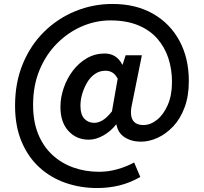

<svg xmlns="http://www.w3.org/2000/svg" viewBox="-20 -764 1030 969"><path d="M470 185Q386 185 311 159Q236 133 179 81Q122 29 89 -49Q56 -127 56 -231Q56 -347 95 -441.5Q134 -536 202.5 -603.5Q271 -671 360 -707.5Q449 -744 548 -744Q666 -744 752.5 -694.5Q839 -645 886 -557.5Q933 -470 933 -355Q933 -279 911.5 -221.5Q890 -164 854 -126Q818 -88 775.5 -68.5Q733 -49 691 -49Q644 -49 609.5 -71Q575 -93 568 -135H565Q540 -102 502 -80.5Q464 -59 428 -59Q366 -59 325.5 -103Q285 -147 285 -224Q285 -272 301.5 -320Q318 -368 348 -407.5Q378 -447 419 -470.5Q460 -494 509 -494Q537 -494 559.5 -480.5Q582 -467 597 -438H599L614 -485H696L648 -247Q620 -133 704 -133Q739 -133 772 -159Q805 -185 826.5 -234Q848 -283 848 -350Q848 -415 829.5 -471Q811 -527 773 -570Q735 -613 676 -637Q617 -661 537 -661Q463 -661 393.5 -631Q324 -601 268 -545Q212 -489 179.5 -410.5Q147 -332 147 -235Q147 -151 172.5 -88Q198 -25 244 17.5Q290 60 350.5 81.5Q411 103 480 103Q528 103 574.5 89.5Q621 76 657 56L688 129Q638 158 584 171.5Q530 185 470 185ZM456 -144Q476 -144 498 -157Q520 -170 545 -202L574 -367Q562 -389 547 -398Q532 -407 512 -407Q483 -407 459.5 -391Q436 -375 420 -348Q404 -321 395 -290.5Q386 -260 386 -231Q386 -186 405.5 -165Q425 -144 456 -144Z"/></svg>

Font: Noto Sans SC Thin SemiBold
Style: Regular
Weight: 600
Version: Version 2.004-H2;hotconv 1.0.118;makeotfexe 2.5.65603